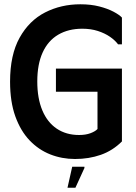

<svg xmlns="http://www.w3.org/2000/svg" viewBox="-20 -731 635 896"><path d="M27 -350Q27 -475 71.5 -555Q116 -635 190.5 -673Q265 -711 355 -711Q404 -711 443 -701Q482 -691 509.5 -676.5Q537 -662 549 -649V-524H531Q517 -543 493 -559.5Q469 -576 436.5 -586.5Q404 -597 364 -597Q299 -597 251.5 -569Q204 -541 179 -486Q154 -431 154 -351Q154 -272 177.5 -216Q201 -160 245 -130.5Q289 -101 349 -101Q380 -101 402.5 -109.5Q425 -118 435 -129V-303H241V-411H549V-71Q506 -28 450.5 -8.5Q395 11 330 11Q269 11 214.5 -10.5Q160 -32 118 -76Q76 -120 51.5 -188Q27 -256 27 -350ZM332 145H295L317 47H374V53Z"/></svg>

Font: Phudu Medium
Style: Regular
Weight: 500
Version: Version 1.005;gftools[0.9.23]